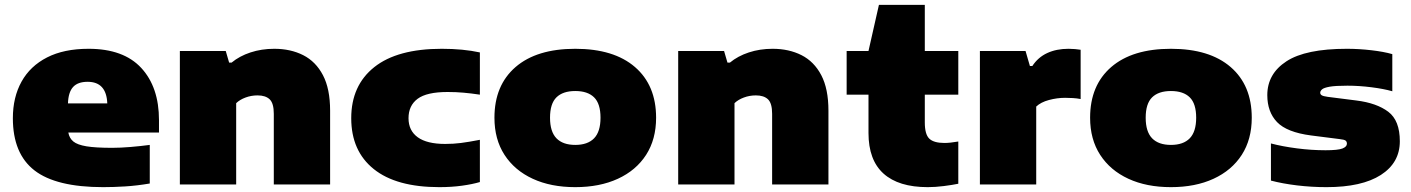

<svg xmlns="http://www.w3.org/2000/svg" viewBox="-20 -760 5814 791"><path d="M405 11Q211 11 122 -58Q33 -127 33 -273Q33 -359.5 68.8 -423.8Q104.5 -488 174 -523.5Q243.5 -559 345 -559Q489 -559 562 -480Q635 -401 635 -265V-214H261.5Q265.5 -191 282 -177.2Q298.5 -163.5 336.2 -157.2Q374 -151 442 -151Q476.5 -151 518 -154.5Q559.5 -158 597 -163V-4Q544 5 496 8Q448 11 405 11ZM341 -423Q300.5 -423 281 -401.5Q261.5 -380 260 -334H422Q418.5 -423 341 -423Z M721 0V-550H910L924 -502H934Q966.5 -529 1012 -544Q1057.5 -559 1110 -559Q1177 -559 1229 -532.8Q1281 -506.5 1310.5 -450.2Q1340 -394 1340 -304V0H1108V-291Q1108 -334.5 1091 -350.8Q1074 -367 1041 -367Q1015 -367 991.5 -358.2Q968 -349.5 953 -335V0Z M1790 11Q1612.5 11 1519.8 -63.5Q1427 -138 1427 -273Q1427 -408 1522 -483.5Q1617 -559 1800 -559Q1888 -559 1957 -544V-370Q1920.5 -375.5 1889.5 -378.2Q1858.5 -381 1824 -381Q1738 -381 1700.5 -353Q1663 -325 1663 -273Q1663 -222 1701 -194.5Q1739 -167 1814 -167Q1848 -167 1879.2 -171Q1910.5 -175 1957 -184V-10Q1926.5 -1 1883.5 5Q1840.5 11 1790 11Z M2350 11Q2249.5 11 2174.8 -23.5Q2100 -58 2058.5 -122Q2017 -186 2017 -275Q2017 -408.5 2104 -483.8Q2191 -559 2350 -559Q2509 -559 2596 -483.8Q2683 -408.5 2683 -275Q2683 -186 2641.8 -122Q2600.5 -58 2525.5 -23.5Q2450.5 11 2350 11ZM2350 -163Q2401 -163 2427.5 -190.2Q2454 -217.5 2454 -275Q2454 -333 2427.5 -359Q2401 -385 2350 -385Q2299 -385 2272.5 -359Q2246 -333 2246 -275Q2246 -217.5 2272.5 -190.2Q2299 -163 2350 -163Z M2774 0V-550H2963L2977 -502H2987Q3019.5 -529 3065 -544Q3110.5 -559 3163 -559Q3230 -559 3282 -532.8Q3334 -506.5 3363.5 -450.2Q3393 -394 3393 -304V0H3161V-291Q3161 -334.5 3144 -350.8Q3127 -367 3094 -367Q3068 -367 3044.5 -358.2Q3021 -349.5 3006 -335V0Z M3802 11Q3682 11 3620 -44.8Q3558 -100.5 3558 -212V-370H3468V-550H3558L3601 -740H3790V-550H3928V-370H3790V-256Q3790 -206.5 3808.5 -188.8Q3827 -171 3871 -171Q3893.5 -171 3928 -177V-3Q3903.5 2 3868.5 6.5Q3833.5 11 3802 11Z M4017 0V-550H4205L4223 -488H4233Q4256.5 -524 4294.5 -541.5Q4332.5 -559 4382 -559Q4395.5 -559 4409 -557.8Q4422.5 -556.5 4432 -555V-352Q4417 -355 4399.8 -356Q4382.5 -357 4368 -357Q4335 -357 4301.5 -348Q4268 -339 4249 -321V0Z M4804 11Q4703.5 11 4628.8 -23.5Q4554 -58 4512.5 -122Q4471 -186 4471 -275Q4471 -408.5 4558 -483.8Q4645 -559 4804 -559Q4963 -559 5050 -483.8Q5137 -408.5 5137 -275Q5137 -186 5095.8 -122Q5054.5 -58 4979.5 -23.5Q4904.5 11 4804 11ZM4804 -163Q4855 -163 4881.5 -190.2Q4908 -217.5 4908 -275Q4908 -333 4881.5 -359Q4855 -385 4804 -385Q4753 -385 4726.5 -359Q4700 -333 4700 -275Q4700 -217.5 4726.5 -190.2Q4753 -163 4804 -163Z M5445 11Q5383.5 11 5323.5 3.8Q5263.5 -3.5 5216 -16V-169Q5263.5 -156.5 5323 -148.8Q5382.5 -141 5441 -141Q5492 -141 5510.5 -148.2Q5529 -155.5 5529 -168Q5529 -176.5 5523.5 -180.8Q5518 -185 5499 -187L5381 -202Q5281.5 -215 5241.2 -257Q5201 -299 5201 -368Q5201 -456 5280 -507.5Q5359 -559 5529 -559Q5578.5 -559 5630 -553Q5681.5 -547 5716 -537V-384Q5681.5 -394 5630.2 -400.5Q5579 -407 5531 -407Q5482 -407 5458 -402.8Q5434 -398.5 5426.5 -391.8Q5419 -385 5419 -378Q5419 -371.5 5425.2 -367.5Q5431.5 -363.5 5450 -361L5568 -346Q5652 -335.5 5699.5 -299.5Q5747 -263.5 5747 -178Q5747 -89.5 5668.8 -39.2Q5590.5 11 5445 11Z"/></svg>

Font: Encode Sans Expanded Black
Style: Regular
Weight: 900
Width: 7
Designer: Multiple Designers
Foundry: Impallari Type
Version: Version 3.000; ttfautohint (v1.8.3) -l 8 -r 50 -G 200 -x 14 